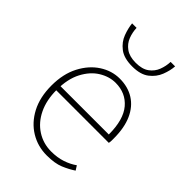

<svg xmlns="http://www.w3.org/2000/svg" viewBox="-216 -807 909 909"><g transform="rotate(45 239.0 -352.0)"><path d="M272 12Q212 12 162.5 -18Q113 -48 83.5 -104Q54 -160 54 -238Q54 -316 83.5 -372.5Q113 -429 160 -459.5Q207 -490 260 -490Q315 -490 355.5 -464.5Q396 -439 418 -390Q440 -341 440 -270Q440 -263 440 -255Q440 -247 438 -238H70V-266H410Q410 -365 369 -413.5Q328 -462 260 -462Q218 -462 178 -437.5Q138 -413 112 -363.5Q86 -314 86 -240Q86 -172 110.5 -121.5Q135 -71 178 -43.5Q221 -16 274 -16Q315 -16 348 -27Q381 -38 406 -56L420 -34Q393 -16 359.5 -2Q326 12 272 12ZM260 -572Q205 -572 174.5 -595.5Q144 -619 131.5 -652.5Q119 -686 116 -716H146Q147 -687 157.5 -659.5Q168 -632 193 -614Q218 -596 260 -596Q303 -596 327.5 -614Q352 -632 362.5 -659.5Q373 -687 374 -716H404Q402 -686 389 -652.5Q376 -619 345.5 -595.5Q315 -572 260 -572Z"/></g></svg>

Font: Source Sans 3 VF
Style: Regular
Weight: 200
Designer: Paul D. Hunt
Foundry: Adobe
Version: Version 3.046;hotconv 1.0.118;makeotfexe 2.5.65603